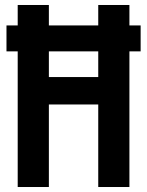

<svg xmlns="http://www.w3.org/2000/svg" viewBox="-20 -750 590 770"><path d="M6 -544V-648H544V-544ZM51 0V-730H176V-441H374V-730H499V0H374V-331H176V0Z"/></svg>

Font: M PLUS Code Latin SemiExpanded SemiBold
Style: Regular
Weight: 600
Width: 6
Designer: Coji Morishita
Foundry: UNDERFOREST DESIGN
Version: Version 1.002; ttfautohint (v1.8.3)